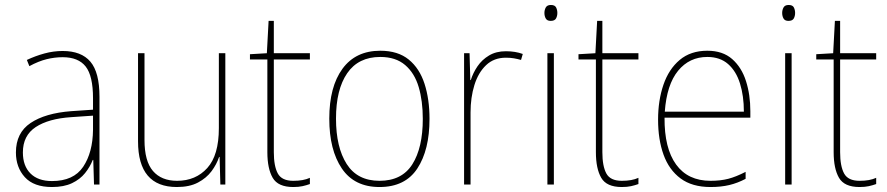

<svg xmlns="http://www.w3.org/2000/svg" viewBox="-20 -742 3567 772"><path d="M232 -537Q307 -537 343.5 -494Q380 -451 380 -353V0H358L355 -99H353Q342 -71 322 -46Q302 -21 269.5 -5.5Q237 10 189 10Q116 10 80 -29.5Q44 -69 44 -129Q44 -208 103 -247.5Q162 -287 266 -295L354 -301V-347Q354 -437 324.5 -474.5Q295 -512 232 -512Q200 -512 167.5 -504Q135 -496 98 -476L88 -501Q122 -517 158.5 -527Q195 -537 232 -537ZM267 -271Q175 -265 123.5 -231Q72 -197 72 -129Q72 -75 102.5 -44.5Q133 -14 189 -14Q276 -14 314.5 -71.5Q353 -129 354 -220V-277Z M886 -528V0H866L863 -111H861Q851 -81 830.5 -53.5Q810 -26 776 -8Q742 10 691 10Q535 10 535 -174V-528H561V-179Q561 -94 595 -54.5Q629 -15 692 -15Q767 -15 813.5 -66.5Q860 -118 860 -227V-528Z M1159 -15Q1180 -15 1196.5 -18Q1213 -21 1226 -27V-2Q1212 3 1196.5 6.5Q1181 10 1159 10Q1098 10 1076.5 -27Q1055 -64 1055 -130V-503H985V-524L1053 -528L1060 -658H1081V-528H1226V-503H1081V-130Q1081 -74 1097 -44.5Q1113 -15 1159 -15Z M1707 -264Q1707 -139 1658 -64.5Q1609 10 1506 10Q1405 10 1354.5 -64.5Q1304 -139 1304 -265Q1304 -393 1357 -465.5Q1410 -538 1509 -538Q1580 -538 1623.5 -502.5Q1667 -467 1687 -405Q1707 -343 1707 -264ZM1331 -265Q1331 -150 1374 -82.5Q1417 -15 1506 -15Q1596 -15 1638 -81.5Q1680 -148 1680 -264Q1680 -336 1663.5 -392Q1647 -448 1609 -480.5Q1571 -513 1509 -513Q1421 -513 1376 -447.5Q1331 -382 1331 -265Z M2014 -536Q2052 -536 2082 -525L2075 -501Q2061 -505 2046.5 -507.5Q2032 -510 2014 -510Q1966 -510 1934.5 -480Q1903 -450 1887.5 -400Q1872 -350 1872 -290V0H1846V-528H1868L1871 -420H1873Q1882 -449 1900 -475.5Q1918 -502 1946.5 -519Q1975 -536 2014 -536Z M2195 -722Q2211 -722 2216 -712Q2221 -702 2221 -690Q2221 -677 2215.5 -667.5Q2210 -658 2194 -658Q2180 -658 2174.5 -667.5Q2169 -677 2169 -690Q2169 -702 2174.5 -712Q2180 -722 2195 -722ZM2207 -528V0H2181V-528Z M2480 -15Q2501 -15 2517.5 -18Q2534 -21 2547 -27V-2Q2533 3 2517.5 6.5Q2502 10 2480 10Q2419 10 2397.5 -27Q2376 -64 2376 -130V-503H2306V-524L2374 -528L2381 -658H2402V-528H2547V-503H2402V-130Q2402 -74 2418 -44.5Q2434 -15 2480 -15Z M2824 -538Q2886 -538 2924 -504.5Q2962 -471 2979.5 -416Q2997 -361 2997 -295V-269H2652Q2651 -146 2698.5 -80.5Q2746 -15 2837 -15Q2877 -15 2908 -23Q2939 -31 2978 -51V-23Q2946 -6 2912.5 2Q2879 10 2837 10Q2763 10 2716.5 -24.5Q2670 -59 2648 -120Q2626 -181 2626 -261Q2626 -338 2647.5 -401Q2669 -464 2713 -501Q2757 -538 2824 -538ZM2824 -513Q2752 -513 2706.5 -457.5Q2661 -402 2653 -293H2971Q2971 -356 2955.5 -406Q2940 -456 2907.5 -484.5Q2875 -513 2824 -513Z M3151 -722Q3167 -722 3172 -712Q3177 -702 3177 -690Q3177 -677 3171.5 -667.5Q3166 -658 3150 -658Q3136 -658 3130.5 -667.5Q3125 -677 3125 -690Q3125 -702 3130.5 -712Q3136 -722 3151 -722ZM3163 -528V0H3137V-528Z M3436 -15Q3457 -15 3473.5 -18Q3490 -21 3503 -27V-2Q3489 3 3473.5 6.5Q3458 10 3436 10Q3375 10 3353.5 -27Q3332 -64 3332 -130V-503H3262V-524L3330 -528L3337 -658H3358V-528H3503V-503H3358V-130Q3358 -74 3374 -44.5Q3390 -15 3436 -15Z"/></svg>

Font: Noto Sans Gurmukhi UI SemiCondensed Thin
Style: Regular
Weight: 100
Width: 4
Designer: Jelle Bosma - Monotype Design Team
Foundry: Monotype Imaging Inc.
Version: Version 2.004; ttfautohint (v1.8.4.7-5d5b)